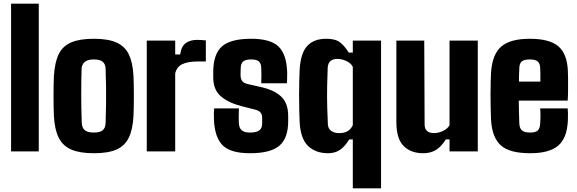

<svg xmlns="http://www.w3.org/2000/svg" viewBox="-20 -820 3127 1040"><path d="M40 0V-800H190V0Z M488 10Q412 10 366 -10Q320 -30 298 -74Q276 -118 272 -191Q271 -210 270.5 -239.5Q270 -269 270 -301.5Q270 -334 270.5 -363Q271 -392 272 -410Q277 -484 298.5 -527.5Q320 -571 366 -590.5Q412 -610 488 -610Q566 -610 611.5 -589.5Q657 -569 678 -525Q699 -481 703 -410Q704 -391 704.5 -361.5Q705 -332 705 -299.5Q705 -267 704.5 -238Q704 -209 703 -191Q699 -118 677.5 -74Q656 -30 611 -10Q566 10 488 10ZM488 -102Q523 -102 537 -115Q551 -128 552 -153Q554 -212 554.5 -258.5Q555 -305 554.5 -350Q554 -395 552 -448Q551 -472 537 -485Q523 -498 488 -498Q454 -498 438.5 -484Q423 -470 422 -448Q420 -387 420 -309.5Q420 -232 423 -153Q424 -128 439 -115Q454 -102 488 -102Z M775 0V-600H929V-525H956Q962 -569 986 -586.5Q1010 -604 1048 -604Q1062 -604 1075 -603Q1088 -602 1095 -601V-487H1050Q998 -487 967.5 -472.5Q937 -458 929 -422V0Z M1334 10Q1231 10 1187.5 -31.5Q1144 -73 1139 -168Q1138 -190 1138.5 -209Q1139 -228 1140 -233H1274Q1273 -200 1273 -182.5Q1273 -165 1274 -151Q1276 -124 1291 -113Q1306 -102 1334 -102Q1369 -102 1384.5 -113.5Q1400 -125 1400 -152V-184Q1400 -199 1391.5 -210Q1383 -221 1363 -226L1288 -245Q1215 -264 1175 -299.5Q1135 -335 1135 -401V-429Q1135 -526 1181.5 -568Q1228 -610 1341 -610Q1443 -610 1487 -569.5Q1531 -529 1535 -436Q1536 -428 1535.5 -413.5Q1535 -399 1535 -386Q1535 -373 1534 -369H1395Q1396 -386 1396 -413Q1396 -440 1395 -453Q1394 -477 1382 -487.5Q1370 -498 1341 -498Q1310 -498 1297.5 -487.5Q1285 -477 1284 -453Q1284 -452 1283.5 -444.5Q1283 -437 1283 -414Q1283 -393 1292 -381Q1301 -369 1325 -364L1391 -349Q1465 -333 1503 -297Q1541 -261 1541 -192V-164Q1541 -71 1493 -30.5Q1445 10 1334 10Z M1891 200V-65H1872Q1847 -25 1820.5 -7.5Q1794 10 1757 10Q1690 10 1649 -29Q1608 -68 1603 -159Q1602 -186 1601 -224Q1600 -262 1600 -303Q1600 -344 1601 -380.5Q1602 -417 1603 -441Q1608 -532 1644 -571Q1680 -610 1747 -610Q1797 -610 1822 -590.5Q1847 -571 1869 -535H1891V-600H2044V200ZM1817 -99Q1844 -99 1862 -109Q1880 -119 1891 -142V-458Q1881 -478 1856 -489.5Q1831 -501 1808 -501Q1784 -501 1770.5 -490Q1757 -479 1755 -453Q1753 -409 1752 -351Q1751 -293 1752.5 -238Q1754 -183 1756 -145Q1758 -122 1774.5 -110.5Q1791 -99 1817 -99Z M2272 10Q2206 10 2166.5 -29Q2127 -68 2127 -159V-600H2278L2280 -146Q2280 -99 2331 -99Q2355 -99 2380 -111Q2405 -123 2415 -142V-600H2568V0H2415V-65H2395Q2370 -25 2341 -7.5Q2312 10 2272 10Z M2906 -233H3055Q3056 -227 3056.5 -206Q3057 -185 3056 -168Q3052 -73 3004 -31.5Q2956 10 2852 10Q2741 10 2693.5 -32Q2646 -74 2640 -168Q2639 -191 2638 -228Q2637 -265 2637 -305.5Q2637 -346 2638 -380Q2639 -414 2640 -430Q2647 -527 2696 -568.5Q2745 -610 2850 -610Q2956 -610 3004 -569.5Q3052 -529 3056 -436Q3057 -424 3057 -396.5Q3057 -369 3057 -336Q3057 -303 3055 -275H2790Q2790 -246 2791 -216Q2792 -186 2793 -151Q2794 -125 2807.5 -113.5Q2821 -102 2852 -102Q2881 -102 2893 -113.5Q2905 -125 2906 -152Q2907 -167 2907.5 -185.5Q2908 -204 2906 -233ZM2850 -498Q2819 -498 2806.5 -487.5Q2794 -477 2793 -453Q2792 -433 2791.5 -414Q2791 -395 2791 -378H2907Q2907 -404 2907 -425Q2907 -446 2906 -453Q2905 -477 2892 -487.5Q2879 -498 2850 -498Z"/></svg>

Font: Big Shoulders Text Black
Style: Regular
Weight: 900
Designer: Patric King
Foundry: XO Type Co
Version: Version 1.000; ttfautohint (v1.8.2)